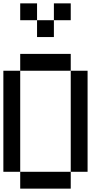

<svg xmlns="http://www.w3.org/2000/svg" viewBox="-20 -1120 640 1140"><path d="M0 -100V-700H100V-100ZM100 -1100H200V-1000H100ZM100 -100H400V0H100ZM100 -700V-800H400V-700ZM300 -1100H400V-1000H300ZM200 -1000H300V-900H200ZM400 -100V-700H500V-100Z"/></svg>

Font: Galmuri9 Regular
Style: Regular
Weight: 400
Designer: Lee Minseo (quiple)
Version: Version 2.399;hotconv 1.1.1;makeotfexe 2.6.0 DEVELOPMENT